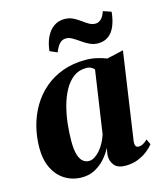

<svg xmlns="http://www.w3.org/2000/svg" viewBox="-114 -836 785 930"><g transform="rotate(-15 279.0 -370.5)"><path d="M468.5 -96Q466 -76.5 471 -69.2Q476 -62 485.5 -62Q495.5 -62 506.2 -67.2Q517 -72.5 530.5 -85.5L543 -58.5Q532.5 -44.5 512.2 -28.2Q492 -12 463.8 -0.5Q435.5 11 400 11Q361.5 11 344.2 -10.2Q327 -31.5 328.5 -62L334 -96.5Q322 -71.5 300.5 -46.8Q279 -22 249.2 -5.5Q219.5 11 183 11Q135.5 11 98.2 -11.8Q61 -34.5 39.8 -77.2Q18.5 -120 18.5 -179.5Q18.5 -235 32 -287.2Q45.5 -339.5 72 -384.2Q98.5 -429 137.8 -462.8Q177 -496.5 228.8 -515.5Q280.5 -534.5 343.5 -534.5Q373.5 -534.5 400.5 -528.2Q427.5 -522 449 -513.5L532 -532.5ZM377.5 -478Q372.5 -484.5 362.2 -490Q352 -495.5 336.5 -495.5Q299.5 -495.5 272.8 -475Q246 -454.5 227.2 -420Q208.5 -385.5 197.2 -343Q186 -300.5 181.2 -255.8Q176.5 -211 176.5 -170.5Q176.5 -128.5 184.2 -103.5Q192 -78.5 205.2 -67.8Q218.5 -57 235 -57Q249 -57 263 -65.5Q277 -74 290 -88.8Q303 -103.5 313.8 -123Q324.5 -142.5 331.5 -164.5ZM187 -620.5Q191.5 -661.5 206.2 -691Q221 -720.5 243.8 -736.2Q266.5 -752 296 -752Q320 -752 338.8 -743Q357.5 -734 373.8 -721.8Q390 -709.5 405.5 -700.5Q421 -691.5 438.5 -691.5Q451 -691.5 464.2 -702Q477.5 -712.5 487 -741L527.5 -727Q523.5 -686.5 511.2 -657Q499 -627.5 477.5 -611.8Q456 -596 425.5 -596Q403.5 -596 383.5 -605.5Q363.5 -615 345.8 -627.8Q328 -640.5 311.8 -650Q295.5 -659.5 280 -659.5Q261.5 -659.5 248.5 -646.5Q235.5 -633.5 224 -604.5Z"/></g></svg>

Font: Merriweather 96pt ExtraBold
Style: Italic
Weight: 800
Italic angle: -7.8°
Version: Version 2.101